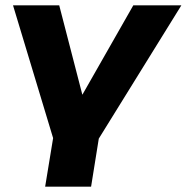

<svg xmlns="http://www.w3.org/2000/svg" viewBox="-20 -523 703 723"><path d="M150 180 180 -3 29 -503H203L292 -159H286L482 -503H663L352 -1L323 180Z"/></svg>

Font: Nunito Sans 7pt SemiExpanded ExtraBold
Style: Italic
Weight: 800
Width: 6
Italic angle: -9°
Designer: Vernon Adams
Foundry: Vernon Adams
Version: Version 3.101;gftools[0.9.27]